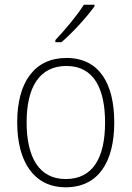

<svg xmlns="http://www.w3.org/2000/svg" viewBox="-20 -785 559 815"><path d="M381 -758V-765H336C307 -719 257 -659 215 -615V-606H241C288 -646 349 -713 381 -758ZM465 -265C465 -428 403 -539 262 -539C128 -539 53 -438 53 -266C53 -97 125 10 259 10C397 10 465 -97 465 -265ZM93 -266C93 -417 149 -505 262 -505C380 -505 426 -406 426 -265C426 -115 374 -25 259 -25C146 -25 93 -117 93 -266Z"/></svg>

Font: Noto Sans Devanagari SemiCondensed ExtraLight
Style: Regular
Weight: 200
Width: 4
Designer: Jelle Bosma - Monotype Design Team
Foundry: Monotype Imaging Inc.
Version: Version 2.004